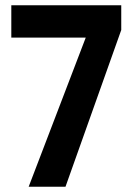

<svg xmlns="http://www.w3.org/2000/svg" viewBox="-20 -803 510 730"><path d="M89 -93 306 -660H23V-783H441V-689L229 -93Z"/></svg>

Font: Noto Sans Kannada UI ExtraCondensed
Style: Bold
Weight: 700
Width: 2
Designer: Jelle Bosma - Monotype Design Team
Foundry: Monotype Imaging Inc.
Version: Version 2.005; ttfautohint (v1.8.4.7-5d5b)